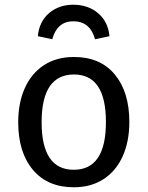

<svg xmlns="http://www.w3.org/2000/svg" viewBox="-20 -780 624 812"><path d="M527 -264Q527 -182 499 -119.5Q471 -57 418 -22.5Q365 12 292 12Q181 12 119 -62Q57 -136 57 -263Q57 -345 85 -407.5Q113 -470 166 -504.5Q219 -539 293 -539Q404 -539 465.5 -465Q527 -391 527 -264ZM156 -263Q156 -62 292 -62Q428 -62 428 -264Q428 -465 293 -465Q156 -465 156 -263ZM443 -627 382 -614Q361 -690 290 -690Q222 -690 201 -614L140 -627Q146 -689 187.5 -724.5Q229 -760 290 -760Q352 -760 394.5 -724.5Q437 -689 443 -627Z"/></svg>

Font: FiraGOUPP
Style: Medium
Weight: 400
Designer: bBox Type
Foundry: bBox Type GmbH
Version: Version 1.001